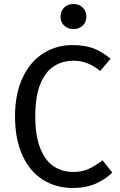

<svg xmlns="http://www.w3.org/2000/svg" viewBox="-20 -926 600 958"><path d="M341 -701Q403 -701 445.5 -685Q488 -669 532 -633L480 -572Q448 -598 415.5 -610.5Q383 -623 347 -623Q292 -623 249 -595.5Q206 -568 181 -506.5Q156 -445 156 -345Q156 -249 180.5 -187Q205 -125 247.5 -96.5Q290 -68 346 -68Q390 -68 422 -83Q454 -98 492 -126L540 -65Q508 -32 458 -10Q408 12 343 12Q259 12 193.5 -29.5Q128 -71 91.5 -151.5Q55 -232 55 -345Q55 -458 93 -538.5Q131 -619 196 -660Q261 -701 341 -701ZM346 -906Q375 -906 393 -888Q411 -870 411 -843Q411 -816 393 -798.5Q375 -781 346 -781Q318 -781 300 -798.5Q282 -816 282 -843Q282 -870 300 -888Q318 -906 346 -906Z"/></svg>

Font: Firava
Style: Regular
Weight: 400
Designer: Carrois Corporate & Edenspiekermann AG
Foundry: Greg Finn Gibson
Version: Version 5.000